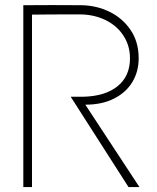

<svg xmlns="http://www.w3.org/2000/svg" viewBox="-20 -754 633 774"><path d="M74 0V-733Q192 -734 309 -733Q369 -732 421.5 -706.5Q474 -681 506.5 -633Q539 -585 539 -519Q539 -466 514 -424Q489 -382 440.5 -357Q392 -332 324 -332L542 0H498L265 -364Q290 -364 315 -364Q404 -366 454 -406.5Q504 -447 504 -519Q504 -570 477.5 -610.5Q451 -651 404.5 -673.5Q358 -696 300 -696Q168 -696 109 -695V0Z"/></svg>

Font: Kreadon
Style: Regular
Weight: 400
Designer: kohakuno
Foundry: StudioGnu
Version: Version 1.000;Glyphs 3.1.2 (3151)